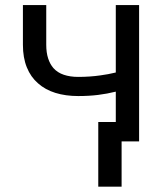

<svg xmlns="http://www.w3.org/2000/svg" viewBox="-20 -548 640 744"><path d="M519 0V-528.3H428.7V-267.1Q414.1 -263.7 399.2 -260.7Q384.3 -257.8 369.1 -255.9Q348.6 -252.9 327.1 -251.5Q305.7 -250 283.2 -250Q251.5 -250 227.1 -258.3Q202.6 -266.6 187 -284.2Q173.8 -299.3 166.5 -321.8Q159.2 -344.2 159.2 -374.5V-528.3H68.8V-374.5Q68.8 -324.2 84 -286.9Q99.1 -249.5 127.4 -225.1Q155.3 -200.2 194.8 -188Q234.4 -175.8 283.2 -175.8Q324.7 -175.8 360.1 -180.2Q395.5 -184.6 428.7 -192.9V0ZM451.2 175.3V-75.2H360.8V175.3Z"/></svg>

Font: RobotoMono Nerd Font
Style: Regular
Weight: 400
Monospace: yes
Designer: Google
Version: Version 3.000;Nerd Fonts 3.2.1